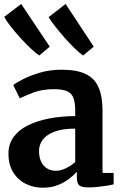

<svg xmlns="http://www.w3.org/2000/svg" viewBox="-20 -910 599 942"><path d="M190 11Q145 11 106.5 -8Q68 -27 44.8 -64.5Q21.5 -102 21.5 -156.5Q21.5 -203.5 47 -238.2Q72.5 -273 117.5 -295.2Q162.5 -317.5 221.8 -328.8Q281 -340 349 -340.5V-366Q349 -404.5 341 -427.8Q333 -451 310.5 -461.8Q288 -472.5 245 -472.5Q187 -472.5 144 -456Q101 -439.5 77 -427.5L45 -492.5Q57 -502.5 91.2 -520.5Q125.5 -538.5 174.8 -553.2Q224 -568 281.5 -568Q358 -568 401.8 -546.2Q445.5 -524.5 464.2 -479.8Q483 -435 483 -366V-61.5H537.5V-5.5Q526 -2.5 504.5 1Q483 4.5 458.8 7Q434.5 9.5 414.5 9.5Q380.5 9.5 368.8 -0.5Q357 -10.5 357 -41V-67.5Q344.5 -53 321 -34.2Q297.5 -15.5 264.5 -2.2Q231.5 11 190 11ZM255 -72Q276.5 -72 303 -84.5Q329.5 -97 349 -115V-279Q286.5 -279 247.2 -264Q208 -249 189.8 -224.5Q171.5 -200 171.5 -170.5Q171.5 -138 182.2 -116Q193 -94 211.8 -83Q230.5 -72 255 -72ZM172 -638Q156 -648.5 131 -672Q106 -695.5 79.5 -724.8Q53 -754 31.5 -781.5Q10 -809 1 -827.5L84 -890.5L224 -681L173 -638ZM387.5 -638Q371.5 -648.5 347.8 -671.5Q324 -694.5 298.5 -723.2Q273 -752 251.5 -779.5Q230 -807 218.5 -826L302 -890.5L440 -681L388 -638Z"/></svg>

Font: Merriweather Light 18pt
Style: Bold
Weight: 700
Version: Version 2.100